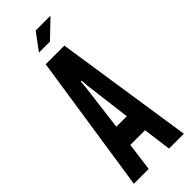

<svg xmlns="http://www.w3.org/2000/svg" viewBox="-286 -925 961 961"><g transform="rotate(-45 194.5 -445.0)"><path d="M17.5 0 128.5 -735H260.5L371.5 0H266.5L246.5 -150H142.5L122.5 0ZM157.5 -264H231.5L200.5 -511L197.5 -550H191.5L188.5 -511ZM145.5 -800 212.5 -890H317.5L223.5 -800Z"/></g></svg>

Font: League Gothic
Style: Regular
Weight: 400
Designer: The League of Moveable Type
Version: Version 2.001